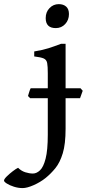

<svg xmlns="http://www.w3.org/2000/svg" viewBox="-138 -685 428 947"><path d="M202.1 -615.7Q202.1 -586.4 183.6 -566.4Q165 -546.4 137.2 -546.4Q87.4 -546.4 87.4 -595.7Q87.4 -625.5 106.2 -645Q125 -664.6 151.9 -664.6Q174.8 -664.6 188.5 -652.3Q202.1 -640.1 202.1 -615.7ZM185.5 -49.8Q185.5 25.4 171.6 71Q157.7 116.7 135.3 144.3Q112.8 171.9 86.9 192.9Q60.5 213.9 27.8 228.3Q-4.9 242.7 -26.4 242.7Q-48.3 242.7 -69.6 235.8Q-90.8 229 -104.5 220.2Q-118.2 211.4 -118.2 205.6Q-118.2 198.7 -105 185.5Q-91.8 172.4 -75.2 159.7Q-58.6 147 -48.8 142.6Q-33.2 158.2 -13.4 164.6Q6.3 170.9 24.4 170.9Q42.5 170.9 59.3 155Q76.2 139.2 86.9 97.7Q97.7 56.2 97.7 -21V-324.2Q97.7 -357.4 94.7 -373.8Q91.8 -390.1 77.9 -396.5Q64 -402.8 30.8 -406.7V-431.2Q74.7 -438.5 101.8 -447.3Q128.9 -456.1 162.6 -468.8H185.5ZM256.8 -200.7H10.7L0 -211.4Q2.4 -219.2 5.9 -230.7Q9.3 -242.2 13.2 -249.5H259.3L270 -237.3Z"/></svg>

Font: Gentium Book Plus
Style: Regular
Weight: 400
Designer: Victor Gaultney, Annie Olsen, Iska Routamaa, Becca Hirsbrunner
Foundry: SIL International
Version: Version 6.101